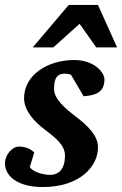

<svg xmlns="http://www.w3.org/2000/svg" viewBox="-27 -742 492 774"><path d="M394 -423C394 -448 355 -500 272 -500C165 -500 70 -440 70 -346C70 -296 111 -252 153 -220C202 -183 235 -155 235 -114C235 -67 215 -37 175 -37C148 -37 107 -48 93 -68L111 -127C98 -141 78 -151 49 -151C22 -151 -7 -118 -7 -83C-7 -35 40 12 145 12C295 12 368 -71 368 -148C368 -197 325 -236 280 -271C237 -304 191 -342 191 -383C191 -408 193 -445 233 -445C248 -445 259 -441 259 -441L310 -354C371 -358 394 -378 394 -423ZM445 -551 368 -722H250L105 -551H188L294 -646L361 -551Z"/></svg>

Font: Veleka
Style: Bold Italic
Weight: 700
Italic angle: -12°
Designer: Stefan Peev, Context Ltd, 2016; SIL International, 1997-2014.
Foundry: Stefan Peev, Context Ltd, 2016
Version: Version 5.000